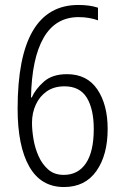

<svg xmlns="http://www.w3.org/2000/svg" viewBox="-20 -743 499 774"><path d="M51 -305Q51 -723 296 -723Q342 -723 375 -712V-661Q359 -667 339 -670.5Q319 -674 297 -674Q204 -674 156 -591Q108 -508 105 -350H108Q123 -384 157 -414Q191 -444 250 -444Q331 -444 372.5 -382.5Q414 -321 414 -223Q414 -118 368.5 -53.5Q323 11 238 11Q145 11 98 -71.5Q51 -154 51 -305ZM237 -38Q295 -38 326.5 -85Q358 -132 358 -223Q358 -303 330 -349Q302 -395 240 -395Q198 -395 169 -375Q140 -355 124.5 -321.5Q109 -288 109 -248Q109 -218 115 -182Q121 -146 135.5 -113.5Q150 -81 174.5 -59.5Q199 -38 237 -38Z"/></svg>

Font: Noto Sans Ethiopic Condensed Light
Style: Regular
Weight: 300
Width: 3
Designer: Monotype Design Team
Foundry: Monotype Imaging Inc.
Version: Version 2.102; ttfautohint (v1.8.4.7-5d5b)